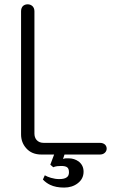

<svg xmlns="http://www.w3.org/2000/svg" viewBox="-20 -723 540 885"><path d="M77.1 -670.9V-103.5Q77.1 -66.4 100.6 -40Q126 -10.7 170.9 -10.7H229.5L211.9 36.1L225.6 47.9Q231.4 44.9 243.2 43Q253.9 42 261.7 42Q281.2 42 289.1 47.9Q297.9 53.7 297.9 71.3Q297.9 87.9 287.1 94.7Q276.4 102.5 252.9 102.5Q234.4 102.5 214.8 96.7Q198.2 91.8 186.5 85L177.7 104.5Q192.4 120.1 210.9 128.9Q237.3 141.6 275.4 141.6Q312.5 141.6 337.9 122.1Q365.2 101.6 365.2 68.4Q365.2 39.1 342.8 21.5Q322.3 6.8 296.9 6.8Q289.1 6.8 282.2 6.8Q275.4 7.8 270.5 9.8L277.3 -10.7H440.4Q455.1 -10.7 463.9 -19.5Q471.7 -27.3 471.7 -38.1Q471.7 -48.8 463.9 -56.6Q455.1 -64.5 440.4 -64.5H181.6Q160.2 -64.5 148.4 -78.1Q138.7 -89.8 138.7 -107.4V-670.9Q138.7 -686.5 128.9 -695.3Q120.1 -703.1 107.4 -703.1Q94.7 -703.1 85.9 -695.3Q77.1 -686.5 77.1 -670.9Z"/></svg>

Font: GulimChe
Style: Regular
Weight: 400
Monospace: yes
Version: Version 2.21